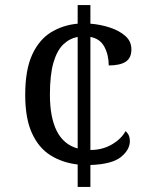

<svg xmlns="http://www.w3.org/2000/svg" viewBox="-20 -734 599 754"><path d="M285 -88Q225 -95 178.5 -124Q132 -153 105.5 -211Q79 -269 79 -361Q79 -460 106.5 -519.5Q134 -579 181 -607.5Q228 -636 285 -641V-714H335V-641Q374 -638 411 -626Q448 -614 472 -593Q496 -572 496 -540Q496 -506 473.5 -491.5Q451 -477 407 -477Q407 -518 390 -550Q373 -582 335 -589V-145Q382 -145 419 -166.5Q456 -188 473 -219Q490 -205 490 -180Q490 -146 455 -117.5Q420 -89 335 -86V0H285ZM285 -589Q253 -583 228.5 -559.5Q204 -536 190 -488.5Q176 -441 176 -362Q176 -273 203 -219.5Q230 -166 285 -151Z"/></svg>

Font: Noto Serif Makasar
Style: Regular
Weight: 400
Designer: Sérgio Martins
Version: Version 1.001; ttfautohint (v1.8.4.7-5d5b)